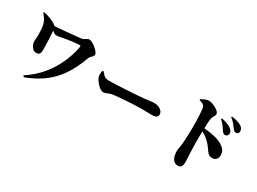

<svg xmlns="http://www.w3.org/2000/svg" viewBox="-44 -1525 3087 2307"><g transform="rotate(30 1500.0 -371.5)"><path d="M111.8 -726.1 120.1 -736.8Q173.8 -726.6 221.2 -707.3Q268.6 -688 307.1 -658.2Q309.6 -656.7 311 -653.8Q341.8 -656.2 383.3 -659.7Q424.8 -663.1 469.7 -667.2Q514.6 -671.4 556.2 -675.5Q597.7 -679.7 628.7 -682.9Q659.7 -686 672.9 -688Q684.1 -689.5 698.7 -698.5Q713.4 -707.5 728.3 -716.3Q743.2 -725.1 754.9 -725.1Q773.9 -725.1 799.3 -711.2Q824.7 -697.3 848.9 -676.8Q873 -656.2 888.9 -635.5Q904.8 -614.7 904.8 -601.1Q904.8 -585.9 894.3 -574Q883.8 -562 871.1 -550Q858.4 -538.1 853 -522.9Q811.5 -409.7 761 -319.6Q710.4 -229.5 645 -158.9Q579.6 -88.4 494.1 -33.9Q408.7 20.5 296.9 63L283.2 43.9Q403.3 -33.7 488.5 -136.2Q573.7 -238.8 626 -354.5Q678.2 -470.2 699.2 -585.9Q701.2 -600.1 698.7 -604Q696.3 -607.9 685.1 -607.9Q648.9 -607.9 607.2 -602.5Q565.4 -597.2 523.9 -590.8Q482.9 -585 444.1 -576.4Q405.3 -567.9 384.8 -567.9Q369.1 -567.9 356 -575.4Q342.8 -583 324.2 -598.1Q326.2 -573.2 328.1 -536.6Q330.1 -500 331.8 -460.4Q333.5 -420.9 334.2 -385.7Q335 -350.6 335 -329.1Q335 -303.7 324.2 -284.4Q313.5 -265.1 275.9 -265.1Q250 -265.1 230.7 -283.9Q211.4 -302.7 200.7 -328.4Q189.9 -354 189.9 -374Q189.9 -390.6 192.9 -414.1Q195.8 -437.5 194.8 -462.9Q194.3 -488.3 193.1 -523.4Q191.9 -558.6 185.1 -594.2Q179.2 -626.5 159.9 -662.4Q140.6 -698.2 111.8 -726.1Z M1077.6 -475.1 1092.3 -480Q1109.4 -459 1123.5 -444.1Q1137.7 -429.2 1155.8 -421.1Q1173.8 -413.1 1203.6 -413.1Q1238.3 -413.1 1288.8 -415Q1339.4 -417 1396 -420.2Q1452.6 -423.3 1506.3 -426.8Q1560.1 -430.2 1602.1 -433.1Q1644 -436 1664.6 -438Q1714.8 -442.4 1753.2 -448.2Q1791.5 -454.1 1809.6 -454.1Q1862.8 -454.1 1899.7 -428.2Q1936.5 -402.3 1936.5 -363.8Q1936.5 -337.9 1914.8 -325.9Q1893.1 -314 1858.4 -314Q1827.1 -314 1794.9 -315.4Q1762.7 -316.9 1705.6 -316.9Q1674.8 -316.9 1627.2 -314.7Q1579.6 -312.5 1527.1 -309.1Q1474.6 -305.7 1427.7 -301.8Q1380.9 -297.9 1351.6 -294.9Q1311.5 -291 1288.8 -282.2Q1266.1 -273.4 1249.8 -266.1Q1233.4 -258.8 1212.4 -258.8Q1189.5 -258.8 1161.9 -279.3Q1134.3 -299.8 1110.6 -329.6Q1086.9 -359.4 1076.7 -388.2Q1069.8 -406.7 1071.3 -430.7Q1072.8 -454.6 1077.6 -475.1Z M2601.1 -688 2608.9 -700.2Q2652.3 -690.9 2689.9 -677.5Q2727.5 -664.1 2752.9 -641.1Q2768.1 -627.4 2773.4 -614.3Q2778.8 -601.1 2778.8 -586.9Q2778.8 -569.8 2766.8 -557.4Q2754.9 -544.9 2735.8 -544.9Q2712.4 -544.9 2690.9 -578.1Q2677.7 -599.1 2657.7 -627Q2637.7 -654.8 2601.1 -688ZM2265.1 -755.9 2264.2 -769Q2286.6 -781.7 2314.7 -793.9Q2342.8 -806.2 2369.1 -806.2Q2389.2 -806.2 2415.5 -797.1Q2441.9 -788.1 2466.8 -774.2Q2491.7 -760.3 2507.8 -744.1Q2523.9 -728 2523.9 -713.9Q2523.9 -696.8 2517.6 -684.8Q2511.2 -672.9 2503.9 -660.2Q2496.6 -647.5 2493.2 -627.9Q2488.3 -603 2486.3 -568.8Q2484.4 -534.7 2482.9 -491.2Q2560.1 -486.3 2626.2 -470.5Q2692.4 -454.6 2734.9 -430.2Q2773.4 -407.7 2794.7 -379.6Q2815.9 -351.6 2815.9 -303.2Q2815.9 -272.9 2796.9 -250.5Q2777.8 -228 2744.1 -228Q2714.4 -228 2696.5 -239.5Q2678.7 -251 2664.1 -271.5Q2649.4 -292 2630.4 -319.3Q2611.3 -346.7 2579.1 -377.9Q2561 -396 2538.3 -412.6Q2515.6 -429.2 2481.9 -446.8Q2479 -348.6 2480.5 -270.5Q2481.9 -192.4 2484.9 -137.2Q2486.3 -95.7 2488.3 -69.3Q2490.2 -43 2490.2 -34.2Q2490.2 14.6 2477.5 35.9Q2464.8 57.1 2429.2 57.1Q2382.3 57.1 2357.7 18.3Q2333 -20.5 2333 -90.8Q2333 -112.8 2338.1 -135.3Q2343.3 -157.7 2347.2 -192.9Q2351.1 -230.5 2353.3 -278.3Q2355.5 -326.2 2356.2 -369.9Q2356.9 -413.6 2356.9 -439Q2356.9 -470.7 2356.2 -509.3Q2355.5 -547.9 2353.8 -585.7Q2352.1 -623.5 2349.4 -653.8Q2346.7 -684.1 2342.8 -700.2Q2336.9 -725.6 2314 -737.3Q2291 -749 2265.1 -755.9ZM2694.8 -769 2702.1 -779.8Q2747.1 -773.9 2782.7 -762.9Q2818.4 -752 2840.8 -735.8Q2859.9 -722.7 2867.4 -707.3Q2875 -691.9 2875 -673.8Q2875 -655.8 2865 -644.8Q2855 -633.8 2836.9 -633.8Q2821.3 -633.8 2810.3 -643.1Q2799.3 -652.3 2786.1 -670.9Q2773.9 -687.5 2755.4 -711.4Q2736.8 -735.4 2694.8 -769Z"/></g></svg>

Font: Source Han Serif JP Heavy
Style: Regular
Weight: 900
Designer: Ryoko NISHIZUKA  (kana & ideographs); Frank Grießhammer (Latin, Greek & Cyrillic); Wenlong ZHANG  (bopomofo); Sandoll Co
Foundry: Adobe Systems Incorporated
Version: Version 1.001;PS 1.001;hotconv 16.6.54;makeotf.lib2.5.65590